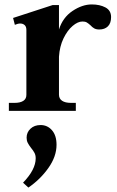

<svg xmlns="http://www.w3.org/2000/svg" viewBox="-20 -500 528 866"><path d="M481 -423Q481 -395 466.5 -381Q452 -367 428 -367Q414 -367 405 -372Q396 -377 388 -386Q378 -395 371 -399Q364 -403 352 -403Q331 -403 307.5 -383Q284 -363 266.5 -327Q249 -291 246 -244V-73Q246 -55 260 -45.5Q274 -36 300 -36H322V0H20V-36H46Q71 -36 85 -45Q99 -54 99 -72V-365Q99 -380 91 -387Q83 -394 71 -394Q61 -394 47 -388L39 -419L217 -477H246V-367Q263 -421 307 -450.5Q351 -480 394 -480Q430 -480 455.5 -466.5Q481 -453 481 -423ZM235 153Q235 206 198 258Q161 310 108 346L84 324Q141 265 141 214Q141 200 135.5 189.5Q130 179 120 167Q110 154 105 144Q100 134 100 121Q100 97 117.5 80.5Q135 64 163 64Q194 64 214.5 87.5Q235 111 235 153Z"/></svg>

Font: Taviraj DemiBold
Style: Regular
Weight: 600
Designer: Katatrad Team
Foundry: CadsonDemak
Version: Version 1.030